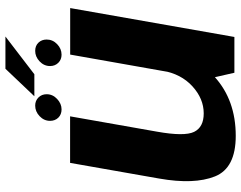

<svg xmlns="http://www.w3.org/2000/svg" viewBox="-109 -757 871 693"><g transform="rotate(-90 326.5 -410.5)"><path d="M410.4 0H539.6L643.9 -592.7H476L388.3 -97ZM253.1 -593H85.1L28.5 -271.2Q6.3 -145.1 36.3 -70.1Q66.3 4.9 182.7 4.9Q311.5 4.9 395.8 -71.5Q480.1 -148 493.8 -226L418.1 -260.8Q406.4 -192.4 361.5 -151.5Q316.7 -110.7 263.8 -110.7Q213.9 -110.7 197 -145.5Q180.1 -180.3 197.8 -279.4ZM278.2 -623.8Q298.7 -623.8 315.8 -639.8Q332.9 -655.7 332.9 -677.6Q332.9 -695.4 321.2 -707.2Q309.5 -719 291.8 -719Q270.5 -719 253.7 -703.1Q236.8 -687.1 236.8 -665.2Q236.8 -647.5 248.2 -635.6Q259.7 -623.8 278.2 -623.8ZM475.6 -623.8Q497.1 -623.8 513.7 -639.8Q530.3 -655.7 530.3 -677.6Q530.3 -695.4 519.1 -707.2Q507.8 -719 489.3 -719Q468.4 -719 451.5 -703.1Q434.6 -687.1 434.6 -665.2Q434.6 -647.5 446.3 -635.6Q458 -623.8 475.6 -623.8ZM325.6 -722H405L541.2 -826.4H424.8Z"/></g></svg>

Font: Anybody Thin
Style: Italic
Weight: 100
Italic angle: -10°
Designer: Tyler Finck
Foundry: Etcetera Type Company
Version: Version 1.114;gftools[0.9.25]